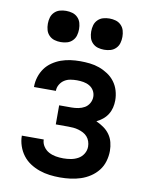

<svg xmlns="http://www.w3.org/2000/svg" viewBox="-84 -803 669 872"><g transform="rotate(10 250.0 -367.0)"><path d="M253 8Q229 8 205 5Q181 2 158 -6Q135 -14 115 -27Q95 -40 80.5 -59Q66 -78 58 -101.5Q50 -125 50 -149Q50 -149 50 -149Q50 -149 50 -149H151Q151 -149 151 -149Q151 -149 151 -149Q151 -132 161 -117Q171 -102 186 -94Q201 -86 218 -83Q235 -80 253 -80Q270 -80 287.5 -83Q305 -86 320.5 -94.5Q336 -103 345.5 -118.5Q355 -134 355 -152Q355 -164 351 -176Q347 -188 339 -197Q331 -206 320.5 -211.5Q310 -217 298 -220.5Q286 -224 274 -225Q262 -226 250 -226H193V-314H250Q266 -314 281.5 -317Q297 -320 310 -327.5Q323 -335 331 -349Q339 -363 339 -379Q339 -394 331.5 -407Q324 -420 311 -427.5Q298 -435 283 -437.5Q268 -440 253 -440Q238 -440 223 -437.5Q208 -435 195.5 -427Q183 -419 175 -405.5Q167 -392 167 -377Q167 -377 167 -376.5Q167 -376 167 -376H66Q66 -377 66 -377.5Q66 -378 66 -379Q66 -401 73 -423Q80 -445 93 -463Q106 -481 125 -494Q144 -507 165 -514.5Q186 -522 208 -525Q230 -528 253 -528Q275 -528 297.5 -525.5Q320 -523 341 -515.5Q362 -508 381 -495.5Q400 -483 413.5 -465Q427 -447 433.5 -425Q440 -403 440 -380Q440 -363 436 -346.5Q432 -330 423 -315.5Q414 -301 400.5 -290Q387 -279 372 -272Q390 -264 406.5 -252.5Q423 -241 434.5 -225Q446 -209 451 -189.5Q456 -170 456 -150Q456 -126 449 -102Q442 -78 427 -59Q412 -40 391.5 -26.5Q371 -13 348 -5.5Q325 2 301 5Q277 8 253 8ZM350 -598Q335 -598 321 -602Q307 -606 296.5 -616.5Q286 -627 282 -641Q278 -655 278 -670Q278 -685 282 -699Q286 -713 296.5 -723.5Q307 -734 321 -738Q335 -742 350 -742Q365 -742 379 -738Q393 -734 403.5 -723.5Q414 -713 418 -699Q422 -685 422 -670Q422 -655 418 -641Q414 -627 403.5 -616.5Q393 -606 379 -602Q365 -598 350 -598ZM150 -598Q135 -598 121 -602Q107 -606 96.5 -616.5Q86 -627 82 -641Q78 -655 78 -670Q78 -685 82 -699Q86 -713 96.5 -723.5Q107 -734 121 -738Q135 -742 150 -742Q165 -742 179 -738Q193 -734 203.5 -723.5Q214 -713 218 -699Q222 -685 222 -670Q222 -655 218 -641Q214 -627 203.5 -616.5Q193 -606 179 -602Q165 -598 150 -598Z"/></g></svg>

Font: Zed Sans Semibold
Style: Regular
Weight: 600
Designer: Belleve Invis
Foundry: Belleve Invis
Version: Version 1.0.0; ttfautohint (v1.8.4)